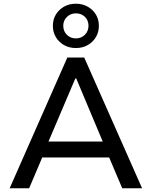

<svg xmlns="http://www.w3.org/2000/svg" viewBox="-20 -1015 817 1035"><path d="M32 0 343 -705H434L746 0H639L554 -200L602 -166H175L222 -200L137 0ZM386 -592 232 -230 208 -252H569L543 -230L391 -592ZM389 -756Q353 -756 325 -772Q297 -788 281 -815Q265 -842 265 -875Q265 -910 281 -936.5Q297 -963 325 -979Q353 -995 389 -995Q425 -995 453 -979Q481 -963 497 -936.5Q513 -910 513 -875Q513 -842 497 -815Q481 -788 453 -772Q425 -756 389 -756ZM389 -808Q418 -808 437.5 -827.5Q457 -847 457 -876Q457 -905 438 -924Q419 -943 389 -943Q360 -943 340.5 -923.5Q321 -904 321 -876Q321 -847 340.5 -827.5Q360 -808 389 -808Z"/></svg>

Font: Nunito Sans 7pt Medium
Style: Regular
Weight: 500
Designer: Vernon Adams
Foundry: Vernon Adams
Version: Version 3.101;gftools[0.9.27]